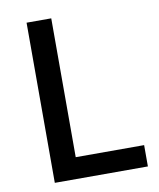

<svg xmlns="http://www.w3.org/2000/svg" viewBox="-81 -778 700 843"><g transform="rotate(-10 269.0 -357.0)"><path d="M95 0V-714H205V-95H510V0Z"/></g></svg>

Font: Noto Sans Kawi Medium
Style: Regular
Weight: 500
Designer: Fadhl Haqq
Version: Version 1.000